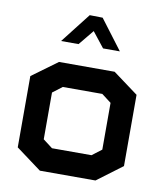

<svg xmlns="http://www.w3.org/2000/svg" viewBox="-80 -765 708 833"><g transform="rotate(10 274.0 -349.0)"><path d="M397 2H152L40 -81V-395L152 -477H397L508 -395V-81ZM403 -341 361 -373H187L145 -341V-135L187 -103H361L403 -135ZM248 -700 305 -699 404 -568H330L277 -635L222 -568H145Z"/></g></svg>

Font: Turret Road ExtraBold
Style: Regular
Weight: 800
Designer: Noponies
Foundry: Noponies
Version: Version 1.001; ttfautohint (v1.8)